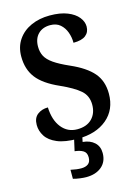

<svg xmlns="http://www.w3.org/2000/svg" viewBox="-140 -800 807 1115"><g transform="rotate(-15 263.5 -243.0)"><path d="M246 10Q169 10 123 -9.5Q77 -29 56.5 -61Q36 -93 36 -129Q36 -171 62 -191Q88 -211 125 -211Q128 -134 164 -89Q200 -44 258 -44Q315 -44 346.5 -76Q378 -108 378 -160Q378 -214 340.5 -246.5Q303 -279 225 -314Q132 -355 92 -407Q52 -459 52 -536Q52 -594 81 -636.5Q110 -679 160 -701.5Q210 -724 273 -724Q336 -724 378.5 -707Q421 -690 442.5 -663Q464 -636 464 -607Q464 -573 440 -554Q416 -535 366 -535Q366 -568 355 -598.5Q344 -629 321 -649Q298 -669 261 -669Q215 -669 188 -641.5Q161 -614 161 -566Q161 -534 174 -509Q187 -484 220 -461Q253 -438 312 -412Q403 -372 445.5 -322.5Q488 -273 488 -197Q488 -101 422 -45.5Q356 10 246 10ZM236 238Q221 238 198 235Q175 232 158 227V173Q194 181 221 181Q248 181 263.5 169Q279 157 279 130Q279 101 259 89.5Q239 78 209 75L228 -9H277L268 35Q312 39 338 63Q364 87 364 127Q364 179 329 208.5Q294 238 236 238Z"/></g></svg>

Font: Noto Serif Ethiopic SemiCondensed SemiBold
Style: Regular
Weight: 600
Width: 4
Designer: Monotype Design Team
Foundry: Monotype Imaging Inc.
Version: Version 2.102; ttfautohint (v1.8.4.7-5d5b)